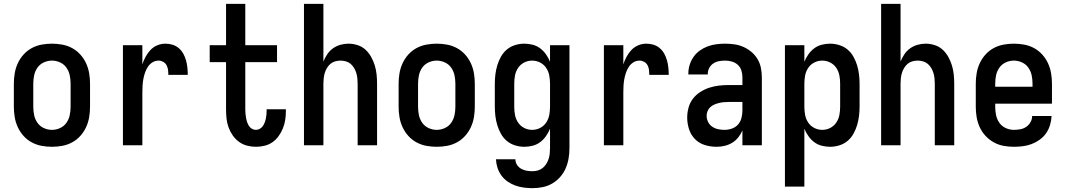

<svg xmlns="http://www.w3.org/2000/svg" viewBox="-20 -755 5540 998"><path d="M250 8Q223 8 196 3Q169 -2 145 -15Q121 -28 102.5 -48.5Q84 -69 72.5 -94Q61 -119 56.5 -146Q52 -173 52 -200V-320Q52 -347 56.5 -374Q61 -401 72.5 -426Q84 -451 102.5 -471.5Q121 -492 145 -505Q169 -518 196 -523Q223 -528 250 -528Q277 -528 304 -523Q331 -518 355 -505Q379 -492 397.5 -471.5Q416 -451 427.5 -426Q439 -401 443.5 -374Q448 -347 448 -320V-200Q448 -173 443.5 -146Q439 -119 427.5 -94Q416 -69 397.5 -48.5Q379 -28 355 -15Q331 -2 304 3Q277 8 250 8ZM250 -80Q272 -80 292.5 -89.5Q313 -99 325.5 -117Q338 -135 342.5 -156.5Q347 -178 347 -200V-320Q347 -342 342.5 -363.5Q338 -385 325.5 -403Q313 -421 292.5 -430.5Q272 -440 250 -440Q228 -440 207.5 -430.5Q187 -421 174.5 -403Q162 -385 157.5 -363.5Q153 -342 153 -320V-200Q153 -178 157.5 -156.5Q162 -135 174.5 -117Q187 -99 207.5 -89.5Q228 -80 250 -80Z M619 0V-520H720V-420Q726 -440 736.5 -459.5Q747 -479 762 -495Q777 -511 797.5 -519.5Q818 -528 840 -528Q859 -528 877 -522.5Q895 -517 909.5 -504.5Q924 -492 933 -475.5Q942 -459 947 -441Q952 -423 954 -404Q956 -385 956 -366H855Q855 -379 853.5 -391.5Q852 -404 846 -415.5Q840 -427 828.5 -433.5Q817 -440 805 -440Q787 -440 772.5 -431Q758 -422 748.5 -407.5Q739 -393 733.5 -376.5Q728 -360 725 -343.5Q722 -327 721 -310Q720 -293 720 -276V0Z M1310 8Q1287 8 1264 2Q1241 -4 1222 -18Q1203 -32 1189.5 -51.5Q1176 -71 1168 -93Q1160 -115 1157.5 -138.5Q1155 -162 1155 -186V-432H1070V-520H1155V-735H1255V-520H1420V-432H1255V-186Q1255 -175 1256 -164Q1257 -153 1259 -142Q1261 -131 1264.5 -120.5Q1268 -110 1274 -100.5Q1280 -91 1289.5 -85.5Q1299 -80 1310 -80Q1321 -80 1330.5 -85.5Q1340 -91 1346 -99.5Q1352 -108 1356 -118.5Q1360 -129 1362 -139Q1364 -149 1365 -160Q1366 -171 1366 -181V-187H1466V-177Q1466 -154 1462.5 -131.5Q1459 -109 1450.5 -88Q1442 -67 1428.5 -48Q1415 -29 1396.5 -16Q1378 -3 1355.5 2.5Q1333 8 1310 8Z M1560 0V-735H1661V-435Q1669 -455 1681 -473Q1693 -491 1710.5 -503.5Q1728 -516 1749 -522Q1770 -528 1791 -528Q1815 -528 1838.5 -520.5Q1862 -513 1879.5 -497Q1897 -481 1909 -459.5Q1921 -438 1928 -415Q1935 -392 1937.5 -368Q1940 -344 1940 -320V0H1839V-320Q1839 -334 1837.5 -348Q1836 -362 1832 -375.5Q1828 -389 1820.5 -401.5Q1813 -414 1802.5 -423Q1792 -432 1778 -436Q1764 -440 1750 -440Q1736 -440 1722 -436Q1708 -432 1697.5 -423Q1687 -414 1679.5 -401.5Q1672 -389 1668 -375.5Q1664 -362 1662.5 -348Q1661 -334 1661 -320V0Z M2250 8Q2223 8 2196 3Q2169 -2 2145 -15Q2121 -28 2102.5 -48.5Q2084 -69 2072.5 -94Q2061 -119 2056.5 -146Q2052 -173 2052 -200V-320Q2052 -347 2056.5 -374Q2061 -401 2072.5 -426Q2084 -451 2102.5 -471.5Q2121 -492 2145 -505Q2169 -518 2196 -523Q2223 -528 2250 -528Q2277 -528 2304 -523Q2331 -518 2355 -505Q2379 -492 2397.5 -471.5Q2416 -451 2427.5 -426Q2439 -401 2443.5 -374Q2448 -347 2448 -320V-200Q2448 -173 2443.5 -146Q2439 -119 2427.5 -94Q2416 -69 2397.5 -48.5Q2379 -28 2355 -15Q2331 -2 2304 3Q2277 8 2250 8ZM2250 -80Q2272 -80 2292.5 -89.5Q2313 -99 2325.5 -117Q2338 -135 2342.5 -156.5Q2347 -178 2347 -200V-320Q2347 -342 2342.5 -363.5Q2338 -385 2325.5 -403Q2313 -421 2292.5 -430.5Q2272 -440 2250 -440Q2228 -440 2207.5 -430.5Q2187 -421 2174.5 -403Q2162 -385 2157.5 -363.5Q2153 -342 2153 -320V-200Q2153 -178 2157.5 -156.5Q2162 -135 2174.5 -117Q2187 -99 2207.5 -89.5Q2228 -80 2250 -80Z M2748 223Q2725 223 2702.5 220Q2680 217 2659 209.5Q2638 202 2619 189Q2600 176 2586.5 157.5Q2573 139 2566 117.5Q2559 96 2558 73H2659Q2659 89 2667.5 102Q2676 115 2689.5 122.5Q2703 130 2718 132.5Q2733 135 2748 135Q2762 135 2776 131Q2790 127 2801 118Q2812 109 2819.5 97Q2827 85 2831.5 71.5Q2836 58 2837.5 43.5Q2839 29 2839 15V-86Q2831 -66 2818 -47.5Q2805 -29 2787.5 -16Q2770 -3 2748.5 2.5Q2727 8 2705 8Q2681 8 2657 0.5Q2633 -7 2614.5 -22.5Q2596 -38 2584 -59.5Q2572 -81 2565 -104Q2558 -127 2555 -151.5Q2552 -176 2552 -200V-320Q2552 -344 2555 -368.5Q2558 -393 2565 -416Q2572 -439 2584 -460.5Q2596 -482 2614.5 -497.5Q2633 -513 2657 -520.5Q2681 -528 2705 -528Q2727 -528 2748.5 -522.5Q2770 -517 2787.5 -504Q2805 -491 2818 -472.5Q2831 -454 2839 -434V-520H2940V15Q2940 42 2935.5 68.5Q2931 95 2920.5 119.5Q2910 144 2892 164.5Q2874 185 2851 198.5Q2828 212 2801.5 217.5Q2775 223 2748 223ZM2746 -80Q2768 -80 2787.5 -90Q2807 -100 2819 -118Q2831 -136 2835 -157Q2839 -178 2839 -200V-320Q2839 -342 2835 -363Q2831 -384 2819 -402Q2807 -420 2787.5 -430Q2768 -440 2746 -440Q2724 -440 2704.5 -430Q2685 -420 2673 -402Q2661 -384 2657 -363Q2653 -342 2653 -320V-200Q2653 -178 2657 -157Q2661 -136 2673 -118Q2685 -100 2704.5 -90Q2724 -80 2746 -80Z M3119 0V-520H3220V-420Q3226 -440 3236.5 -459.5Q3247 -479 3262 -495Q3277 -511 3297.5 -519.5Q3318 -528 3340 -528Q3359 -528 3377 -522.5Q3395 -517 3409.5 -504.5Q3424 -492 3433 -475.5Q3442 -459 3447 -441Q3452 -423 3454 -404Q3456 -385 3456 -366H3355Q3355 -379 3353.5 -391.5Q3352 -404 3346 -415.5Q3340 -427 3328.5 -433.5Q3317 -440 3305 -440Q3287 -440 3272.5 -431Q3258 -422 3248.5 -407.5Q3239 -393 3233.5 -376.5Q3228 -360 3225 -343.5Q3222 -327 3221 -310Q3220 -293 3220 -276V0Z M3705 8Q3674 8 3644 -1Q3614 -10 3592.5 -32Q3571 -54 3561.5 -83.5Q3552 -113 3552 -144Q3552 -170 3559 -195.5Q3566 -221 3581.5 -241.5Q3597 -262 3619.5 -276.5Q3642 -291 3666.5 -299Q3691 -307 3717 -310Q3743 -313 3769 -313H3839V-354Q3839 -372 3833.5 -389Q3828 -406 3815 -418Q3802 -430 3784.5 -435Q3767 -440 3749 -440Q3733 -440 3717 -437Q3701 -434 3687.5 -425Q3674 -416 3666.5 -401.5Q3659 -387 3659 -371V-368H3558V-373Q3558 -396 3565 -418.5Q3572 -441 3585.5 -460Q3599 -479 3618 -492.5Q3637 -506 3658.5 -514Q3680 -522 3703 -525Q3726 -528 3749 -528Q3773 -528 3797.5 -524.5Q3822 -521 3844.5 -511Q3867 -501 3886 -485Q3905 -469 3917.5 -448Q3930 -427 3935 -402.5Q3940 -378 3940 -354V0H3839V-77Q3831 -58 3817.5 -41Q3804 -24 3786 -13Q3768 -2 3747 3Q3726 8 3705 8ZM3746 -80Q3765 -80 3784 -86.5Q3803 -93 3816 -107.5Q3829 -122 3834 -141.5Q3839 -161 3839 -180V-225H3769Q3756 -225 3743.5 -224Q3731 -223 3718.5 -220Q3706 -217 3694 -212Q3682 -207 3672.5 -198.5Q3663 -190 3658 -178Q3653 -166 3653 -153Q3653 -137 3660.5 -121.5Q3668 -106 3682 -96.5Q3696 -87 3712.5 -83.5Q3729 -80 3746 -80Z M4060 215V-520H4161V-434Q4169 -454 4182 -472.5Q4195 -491 4212.5 -504Q4230 -517 4251.5 -522.5Q4273 -528 4295 -528Q4319 -528 4343 -520.5Q4367 -513 4385.5 -497.5Q4404 -482 4416 -460.5Q4428 -439 4435 -416Q4442 -393 4445 -368.5Q4448 -344 4448 -320V-200Q4448 -176 4445 -151.5Q4442 -127 4435 -104Q4428 -81 4416 -59.5Q4404 -38 4385.5 -22.5Q4367 -7 4343 0.5Q4319 8 4295 8Q4273 8 4251.5 2.5Q4230 -3 4212.5 -16Q4195 -29 4182 -47.5Q4169 -66 4161 -86V215ZM4254 -80Q4276 -80 4295.5 -90Q4315 -100 4327 -118Q4339 -136 4343 -157Q4347 -178 4347 -200V-320Q4347 -342 4343 -363Q4339 -384 4327 -402Q4315 -420 4295.5 -430Q4276 -440 4254 -440Q4232 -440 4212.5 -430Q4193 -420 4181 -402Q4169 -384 4165 -363Q4161 -342 4161 -320V-200Q4161 -178 4165 -157Q4169 -136 4181 -118Q4193 -100 4212.5 -90Q4232 -80 4254 -80Z M4560 0V-735H4661V-435Q4669 -455 4681 -473Q4693 -491 4710.5 -503.5Q4728 -516 4749 -522Q4770 -528 4791 -528Q4815 -528 4838.5 -520.5Q4862 -513 4879.5 -497Q4897 -481 4909 -459.5Q4921 -438 4928 -415Q4935 -392 4937.5 -368Q4940 -344 4940 -320V0H4839V-320Q4839 -334 4837.5 -348Q4836 -362 4832 -375.5Q4828 -389 4820.5 -401.5Q4813 -414 4802.5 -423Q4792 -432 4778 -436Q4764 -440 4750 -440Q4736 -440 4722 -436Q4708 -432 4697.5 -423Q4687 -414 4679.5 -401.5Q4672 -389 4668 -375.5Q4664 -362 4662.5 -348Q4661 -334 4661 -320V0Z M5250 8Q5223 8 5196 3Q5169 -2 5145 -15.5Q5121 -29 5102.5 -49Q5084 -69 5072.5 -94Q5061 -119 5056.5 -146Q5052 -173 5052 -200V-320Q5052 -347 5056.5 -374Q5061 -401 5072.5 -426Q5084 -451 5102.5 -471.5Q5121 -492 5145 -505Q5169 -518 5196 -523Q5223 -528 5250 -528Q5277 -528 5304 -523Q5331 -518 5355 -505Q5379 -492 5397.5 -471.5Q5416 -451 5427.5 -426Q5439 -401 5443.5 -374Q5448 -347 5448 -320V-216H5153V-200Q5153 -178 5157.5 -156.5Q5162 -135 5174.5 -117Q5187 -99 5207.5 -89.5Q5228 -80 5250 -80Q5266 -80 5283 -83Q5300 -86 5314 -95.5Q5328 -105 5336.5 -120Q5345 -135 5345 -152H5446Q5445 -128 5438 -105Q5431 -82 5417.5 -62.5Q5404 -43 5384.5 -29Q5365 -15 5343 -6.5Q5321 2 5297 5Q5273 8 5250 8ZM5347 -304V-320Q5347 -342 5342.5 -363.5Q5338 -385 5325.5 -403Q5313 -421 5292.5 -430.5Q5272 -440 5250 -440Q5228 -440 5207.5 -430.5Q5187 -421 5174.5 -403Q5162 -385 5157.5 -363.5Q5153 -342 5153 -320V-304Z"/></svg>

Font: Iosevka Term Semibold
Style: Regular
Weight: 600
Monospace: yes
Designer: Belleve Invis
Foundry: Belleve Invis
Version: Version 31.4.0